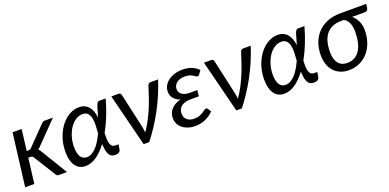

<svg xmlns="http://www.w3.org/2000/svg" viewBox="-9 -1122 3517 1738"><g transform="rotate(-20 1749.0 -253.0)"><path d="M28.5 0ZM179 -506.5 154 -303H169Q177.5 -303 184.5 -305.5Q191.5 -308 200 -317L367.5 -488.5Q374.5 -497 382.5 -501.8Q390.5 -506.5 402 -506.5H480.5L286.5 -308Q272 -290.5 256 -281Q263.5 -275 269 -267.2Q274.5 -259.5 279.5 -250L431.5 0H355.5Q344.5 0 337.2 -3.8Q330 -7.5 325.5 -17.5L196 -225Q190 -235.5 183.5 -238.8Q177 -242 163 -242H146.5L116.5 0H28.5L91.5 -506.5Z M947.5 -27Q946.5 -21.5 943.5 -16Q940.5 -10.5 934.5 -6Q928.5 -1.5 918.8 1.2Q909 4 894.5 4Q873 4 858.8 -4.8Q844.5 -13.5 835.8 -30.5Q827 -47.5 822.8 -72.5Q818.5 -97.5 817 -130Q768.5 -65 716.2 -29Q664 7 609.5 7Q580 7 556.2 -4.2Q532.5 -15.5 515.5 -38.5Q498.5 -61.5 489.2 -96Q480 -130.5 480 -177Q480 -221.5 489 -263.8Q498 -306 514.5 -343.5Q531 -381 554 -412.5Q577 -444 605 -466.5Q633 -489 665 -501.8Q697 -514.5 731.5 -514.5Q764.5 -514.5 788 -503Q811.5 -491.5 827.2 -471.5Q843 -451.5 852 -424.8Q861 -398 865 -367.5L878.5 -415Q886.5 -445 892.5 -463Q898.5 -481 904 -490.8Q909.5 -500.5 915 -503.5Q920.5 -506.5 928 -506.5H988.5Q965.5 -423 936 -349.8Q906.5 -276.5 872 -214.5Q871 -186 871.8 -160.8Q872.5 -135.5 877.8 -116.8Q883 -98 894 -87.2Q905 -76.5 925.5 -76.5H956ZM648 -64.5Q672 -64.5 694.8 -76.8Q717.5 -89 738.5 -111.2Q759.5 -133.5 778.8 -164.8Q798 -196 815.5 -234.5Q819 -274.5 820.2 -312.5Q821.5 -350.5 814.8 -380Q808 -409.5 791 -427.2Q774 -445 741.5 -445Q706.5 -445 675 -424.5Q643.5 -404 620 -369Q596.5 -334 582.5 -287.8Q568.5 -241.5 568.5 -190.5Q568.5 -128 588.8 -96.2Q609 -64.5 648 -64.5Z M1493 -506Q1446.5 -362.5 1377.8 -235.2Q1309 -108 1223.5 0H1170L1042.5 -506H1112.5Q1122.5 -506 1128.8 -500.8Q1135 -495.5 1136.5 -488L1210 -157.5Q1213.5 -141.5 1215.8 -126Q1218 -110.5 1219.5 -94.5Q1248 -134.5 1272.2 -179.8Q1296.5 -225 1317.5 -274Q1338.5 -323 1356.5 -374.8Q1374.5 -426.5 1390.5 -479Q1394.5 -494 1402.8 -500Q1411 -506 1420 -506Z M1859 -423Q1853 -414.5 1848.2 -412.2Q1843.5 -410 1837 -410Q1831 -410 1823.2 -416Q1815.5 -422 1803.5 -429.2Q1791.5 -436.5 1773.5 -442.5Q1755.5 -448.5 1729 -448.5Q1702 -448.5 1681.8 -441.8Q1661.5 -435 1647.8 -423.8Q1634 -412.5 1627 -397.2Q1620 -382 1620 -365.5Q1620 -350.5 1626.5 -337.2Q1633 -324 1645.5 -314.5Q1658 -305 1676.2 -299.5Q1694.5 -294 1718 -294H1794L1787 -236H1711Q1679.5 -236 1656 -229.2Q1632.5 -222.5 1617.2 -210Q1602 -197.5 1594.2 -180Q1586.5 -162.5 1586.5 -141Q1586.5 -123.5 1592.8 -108.5Q1599 -93.5 1611 -82.5Q1623 -71.5 1640.5 -65.5Q1658 -59.5 1680.5 -59.5Q1710.5 -59.5 1731.2 -67.5Q1752 -75.5 1766.5 -84.8Q1781 -94 1791 -102Q1801 -110 1809.5 -110Q1820 -110 1825 -102L1845.5 -70.5Q1827.5 -50.5 1805.8 -36Q1784 -21.5 1760.8 -12Q1737.5 -2.5 1713.5 2Q1689.5 6.5 1667 6.5Q1631.5 6.5 1600.5 -3.2Q1569.5 -13 1546.8 -31Q1524 -49 1511 -74.2Q1498 -99.5 1498 -130.5Q1498 -154.5 1505.8 -175.8Q1513.5 -197 1529 -214.5Q1544.5 -232 1567.8 -245.2Q1591 -258.5 1622 -266Q1598 -273.5 1581.8 -285.2Q1565.5 -297 1555.5 -311Q1545.5 -325 1541.2 -340.5Q1537 -356 1537 -371Q1537 -398 1549.8 -423.8Q1562.5 -449.5 1587.2 -469.5Q1612 -489.5 1648 -501.8Q1684 -514 1730.5 -514Q1782 -514 1820.2 -497.5Q1858.5 -481 1882 -454.5Z M2385.5 -506Q2339 -362.5 2270.2 -235.2Q2201.5 -108 2116 0H2062.5L1935 -506H2005Q2015 -506 2021.2 -500.8Q2027.5 -495.5 2029 -488L2102.5 -157.5Q2106 -141.5 2108.2 -126Q2110.5 -110.5 2112 -94.5Q2140.5 -134.5 2164.8 -179.8Q2189 -225 2210 -274Q2231 -323 2249 -374.8Q2267 -426.5 2283 -479Q2287 -494 2295.2 -500Q2303.5 -506 2312.5 -506Z M2862 -27Q2861 -21.5 2858 -16Q2855 -10.5 2849 -6Q2843 -1.5 2833.2 1.2Q2823.5 4 2809 4Q2787.5 4 2773.2 -4.8Q2759 -13.5 2750.2 -30.5Q2741.5 -47.5 2737.2 -72.5Q2733 -97.5 2731.5 -130Q2683 -65 2630.8 -29Q2578.5 7 2524 7Q2494.5 7 2470.8 -4.2Q2447 -15.5 2430 -38.5Q2413 -61.5 2403.8 -96Q2394.5 -130.5 2394.5 -177Q2394.5 -221.5 2403.5 -263.8Q2412.5 -306 2429 -343.5Q2445.5 -381 2468.5 -412.5Q2491.5 -444 2519.5 -466.5Q2547.5 -489 2579.5 -501.8Q2611.5 -514.5 2646 -514.5Q2679 -514.5 2702.5 -503Q2726 -491.5 2741.8 -471.5Q2757.5 -451.5 2766.5 -424.8Q2775.5 -398 2779.5 -367.5L2793 -415Q2801 -445 2807 -463Q2813 -481 2818.5 -490.8Q2824 -500.5 2829.5 -503.5Q2835 -506.5 2842.5 -506.5H2903Q2880 -423 2850.5 -349.8Q2821 -276.5 2786.5 -214.5Q2785.5 -186 2786.2 -160.8Q2787 -135.5 2792.2 -116.8Q2797.5 -98 2808.5 -87.2Q2819.5 -76.5 2840 -76.5H2870.5ZM2562.5 -64.5Q2586.5 -64.5 2609.2 -76.8Q2632 -89 2653 -111.2Q2674 -133.5 2693.2 -164.8Q2712.5 -196 2730 -234.5Q2733.5 -274.5 2734.8 -312.5Q2736 -350.5 2729.2 -380Q2722.5 -409.5 2705.5 -427.2Q2688.5 -445 2656 -445Q2621 -445 2589.5 -424.5Q2558 -404 2534.5 -369Q2511 -334 2497 -287.8Q2483 -241.5 2483 -190.5Q2483 -128 2503.2 -96.2Q2523.5 -64.5 2562.5 -64.5Z M3336.5 -437Q3367.5 -412 3385.8 -373.5Q3404 -335 3404 -285.5Q3404 -222.5 3385.5 -169Q3367 -115.5 3333.2 -76.5Q3299.5 -37.5 3252.2 -15.2Q3205 7 3148 7Q3103 7 3066.5 -8Q3030 -23 3004.5 -50.8Q2979 -78.5 2965.2 -118.2Q2951.5 -158 2951.5 -207.5Q2951.5 -273.5 2972 -328Q2992.5 -382.5 3030.8 -421.8Q3069 -461 3123.2 -482.5Q3177.5 -504 3245 -504H3497.5L3492.5 -466.5Q3491 -454 3482.2 -445.5Q3473.5 -437 3455 -437ZM3317.5 -303Q3317.5 -326.5 3313.8 -348.2Q3310 -370 3302 -387.8Q3294 -405.5 3282.2 -418.2Q3270.5 -431 3254.5 -437H3234.5Q3183.5 -437 3146.8 -421Q3110 -405 3086.2 -375Q3062.5 -345 3051.2 -302Q3040 -259 3040 -205.5Q3040 -135.5 3069.2 -97.8Q3098.5 -60 3155.5 -60Q3195.5 -60 3225.8 -76.8Q3256 -93.5 3276.5 -125Q3297 -156.5 3307.2 -201.5Q3317.5 -246.5 3317.5 -303Z"/></g></svg>

Font: Lato
Style: Italic
Weight: 400
Italic angle: -7°
Designer: Lukasz Dziedzic
Foundry: tyPoland Lukasz Dziedzic
Version: Version 2.007; 2014-02-27